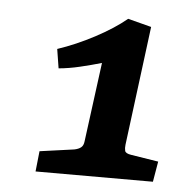

<svg xmlns="http://www.w3.org/2000/svg" viewBox="-37 -733 432 440"><g transform="rotate(5 179.0 -512.5)"><path d="M260 -408Q259 -400 260.5 -394Q262 -388 275 -386L338 -376L330 -329H60L65 -376L144 -387Q154 -389 159.5 -393.5Q165 -398 166 -408L190 -590Q166 -583 140.5 -577Q115 -571 92 -569L85 -613Q127 -627 169.5 -649.5Q212 -672 241 -696L295 -682Z"/></g></svg>

Font: Yrsa
Style: Bold Italic
Weight: 700
Italic angle: -7.10001°
Version: Version 2.004